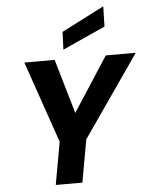

<svg xmlns="http://www.w3.org/2000/svg" viewBox="-63 -1027 845 1078"><g transform="rotate(-5 359.5 -488.0)"><path d="M207 0 250 -240 91 -700H262L359 -367L337 -371L550 -700H719L400 -240L357 0ZM316 -753 320 -853 560 -976 557 -862Z"/></g></svg>

Font: DM Sans 17pt Black
Style: Italic
Weight: 900
Italic angle: -10°
Version: Version 4.004;gftools[0.9.30]